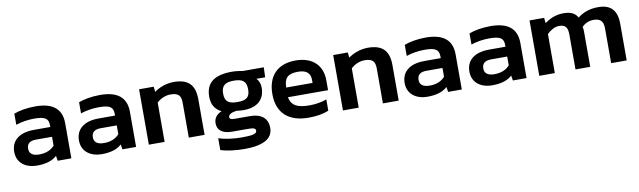

<svg xmlns="http://www.w3.org/2000/svg" viewBox="-40 -963 5387 1618"><g transform="rotate(-10 2653.5 -154.0)"><path d="M206 10C288 10 341 -9 378 -43L385 0H502V-301C502 -429 420 -484 278 -484C203 -484 138 -471 94 -454V-359C142 -375 197 -384 250 -384C348 -384 373 -362 373 -304V-291H233C103 -291 37 -230 37 -137C37 -39 115 10 206 10ZM243 -79C184 -79 157 -102 157 -142C157 -186 183 -207 236 -207H373V-132C347 -101 303 -79 243 -79Z M760 10C842 10 895 -9 932 -43L939 0H1056V-301C1056 -429 974 -484 832 -484C757 -484 692 -471 648 -454V-359C696 -375 751 -384 804 -384C902 -384 927 -362 927 -304V-291H787C657 -291 591 -230 591 -137C591 -39 669 10 760 10ZM797 -79C738 -79 711 -102 711 -142C711 -186 737 -207 790 -207H927V-132C901 -101 857 -79 797 -79Z M1165 0H1300V-336C1328 -364 1373 -385 1415 -385C1485 -385 1507 -361 1507 -297V0H1642V-304C1642 -427 1587 -484 1462 -484C1396 -484 1334 -458 1295 -429L1290 -474H1165Z M1952 176C2111 176 2197 132 2197 38C2197 -44 2143 -89 2047 -89H1913C1885 -89 1872 -95 1872 -112C1872 -134 1903 -148 1943 -153C1963 -150 1981 -148 2003 -148C2123 -148 2185 -210 2185 -308C2185 -341 2174 -370 2154 -389H2229L2232 -474H2054C2035 -478 1993 -484 1962 -484C1813 -484 1736 -431 1736 -309C1736 -244 1762 -199 1817 -171C1770 -152 1750 -118 1750 -80C1750 -19 1793 14 1877 14H2006C2063 14 2076 21 2076 42C2076 68 2037 76 1945 76C1882 76 1803 66 1750 48V149C1800 166 1881 176 1952 176ZM1963 -224C1883 -224 1856 -252 1856 -314C1856 -381 1887 -407 1963 -407C2043 -407 2070 -379 2070 -314C2070 -249 2043 -224 1963 -224Z M2531 10C2600 10 2660 0 2704 -20V-116C2667 -101 2609 -91 2559 -91C2458 -91 2403 -114 2389 -190H2732V-276C2732 -400 2652 -484 2505 -484C2345 -484 2264 -389 2264 -238C2264 -71 2367 10 2531 10ZM2389 -273C2389 -353 2420 -387 2509 -387C2585 -387 2614 -353 2614 -299V-273Z M2826 0H2961V-336C2989 -364 3034 -385 3076 -385C3146 -385 3168 -361 3168 -297V0H3303V-304C3303 -427 3248 -484 3123 -484C3057 -484 2995 -458 2956 -429L2951 -474H2826Z M3547 10C3629 10 3682 -9 3719 -43L3726 0H3843V-301C3843 -429 3761 -484 3619 -484C3544 -484 3479 -471 3435 -454V-359C3483 -375 3538 -384 3591 -384C3689 -384 3714 -362 3714 -304V-291H3574C3444 -291 3378 -230 3378 -137C3378 -39 3456 10 3547 10ZM3584 -79C3525 -79 3498 -102 3498 -142C3498 -186 3524 -207 3577 -207H3714V-132C3688 -101 3644 -79 3584 -79Z M4101 10C4183 10 4236 -9 4273 -43L4280 0H4397V-301C4397 -429 4315 -484 4173 -484C4098 -484 4033 -471 3989 -454V-359C4037 -375 4092 -384 4145 -384C4243 -384 4268 -362 4268 -304V-291H4128C3998 -291 3932 -230 3932 -137C3932 -39 4010 10 4101 10ZM4138 -79C4079 -79 4052 -102 4052 -142C4052 -186 4078 -207 4131 -207H4268V-132C4242 -101 4198 -79 4138 -79Z M4506 0H4639V-334C4667 -361 4703 -385 4743 -385C4800 -385 4816 -356 4816 -297V0H4942V-301C4942 -319 4941 -328 4937 -342C4962 -369 4999 -385 5037 -385C5096 -385 5121 -359 5121 -297V0H5254V-312C5254 -428 5203 -484 5094 -484C5016 -484 4962 -460 4918 -426C4898 -463 4864 -484 4798 -484C4735 -484 4681 -462 4636 -428L4631 -474H4506Z"/></g></svg>

Font: Kanit Medium
Style: Regular
Weight: 500
Designer: Katatrad Team
Foundry: CadsonDemak
Version: Version 1.000;PS 001.000;hotconv 1.0.88;makeotf.lib2.5.64775